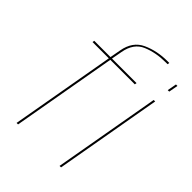

<svg xmlns="http://www.w3.org/2000/svg" viewBox="-226 -897 1006 1006"><g transform="rotate(45 277.0 -394.0)"><path d="M82.5 0H93.5L196 -581H377.5L379.5 -592H197.5L208.5 -651.5Q222 -728 280.2 -752.5Q338.5 -777 410.5 -777H424.5L426 -788H413Q336 -788 273.8 -759.5Q211.5 -731 197.5 -652L186.5 -592H66L64 -581H185ZM401 0H412L516.5 -593H505.5ZM530.5 -733 521 -681.5H532L541.5 -733Z"/></g></svg>

Font: Anybody Thin
Style: Italic
Weight: 100
Italic angle: -10°
Designer: Tyler Finck
Foundry: Etcetera Type Company
Version: Version 1.114;gftools[0.9.25]